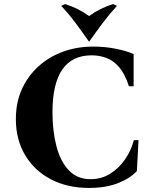

<svg xmlns="http://www.w3.org/2000/svg" viewBox="-20 -909 746 944"><path d="M417 15Q312 15 231 -27Q150 -69 104 -145.5Q58 -222 58 -323Q58 -406 88 -471.5Q118 -537 170.5 -584Q223 -631 291.5 -655.5Q360 -680 438 -680Q497 -680 551 -669Q605 -658 637 -643V-485H614Q594 -546 566 -578.5Q538 -611 503.5 -624Q469 -637 431 -637Q238 -637 238 -357Q238 -265 257.5 -190Q277 -115 318.5 -71.5Q360 -28 425 -28Q478 -28 521 -54.5Q564 -81 594.5 -125Q625 -169 638 -220H661L653 -68Q620 -32 560 -8.5Q500 15 417 15ZM536 -889 555 -880Q518 -840 483.5 -794Q449 -748 419 -705H417Q387 -748 353 -794Q319 -840 281 -880L300 -889Q367 -868 418 -830Q469 -868 536 -889Z"/></svg>

Font: Bona Nova SC
Style: Bold
Weight: 700
Designer: Mateusz Machalski
Foundry: Capitalics
Version: Version 4.001; ttfautohint (v1.8.4.7-5d5b)